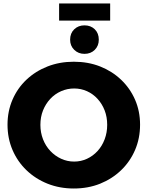

<svg xmlns="http://www.w3.org/2000/svg" viewBox="-20 -1065 844 1098"><path d="M402 -712Q484 -712 552.5 -685Q621 -658 672.5 -609Q724 -560 752.5 -494.5Q781 -429 781 -352Q781 -274 752.5 -207.5Q724 -141 672.5 -91.5Q621 -42 552.5 -14.5Q484 13 402 13Q321 13 252 -14.5Q183 -42 131.5 -91.5Q80 -141 51.5 -207.5Q23 -274 23 -352Q23 -429 51.5 -495Q80 -561 131.5 -609.5Q183 -658 252 -685Q321 -712 402 -712ZM404 -559Q365 -559 329.5 -543.5Q294 -528 267.5 -499.5Q241 -471 226 -433.5Q211 -396 211 -351Q211 -307 226 -268.5Q241 -230 268 -201.5Q295 -173 330 -157Q365 -141 404 -141Q443 -141 477.5 -157Q512 -173 538 -201.5Q564 -230 578.5 -268.5Q593 -307 593 -351Q593 -396 578.5 -433.5Q564 -471 538 -499.5Q512 -528 477.5 -543.5Q443 -559 404 -559ZM463 -920Q499 -920 522 -897.5Q545 -875 545 -838Q545 -803 522 -780Q499 -757 463 -757Q428 -757 404.5 -780Q381 -803 381 -838Q381 -875 404.5 -897.5Q428 -920 463 -920ZM318 -1045H610V-947H318Z"/></svg>

Font: Alexandria
Style: Bold
Weight: 700
Designer: Mohamed Gaber
Foundry: Kief Type Foundry
Version: Version 5.100